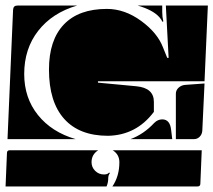

<svg xmlns="http://www.w3.org/2000/svg" viewBox="-27 -510 767 690"><path d="M0 -10 20 -475Q21 -490 35 -490H250Q161 -464 110.5 -399.5Q60 -335 60 -244Q60 -158 109.5 -96.5Q159 -35 245 -10ZM605 -10V-173Q605 -186 615 -195Q625 -204 639 -205L708 -210L700 -40Q699 -27 690.5 -18.5Q682 -10 670 -10ZM442 -10Q490 -28 527 -68Q540 -81 556 -81Q584 -81 588 -43L592 -10ZM149 -260Q149 -366 202.5 -422Q256 -478 357 -478Q421 -478 480 -435Q539 -392 559 -339L574 -302H579L569 -490H720L708 -218H325V-213L463 -200Q526 -194 526 -144V-108Q463 -24 361 -22Q258 -22 203.5 -83Q149 -144 149 -260ZM468 -490H556V-467Q556 -449 560 -433L556 -432Q554 -439 546 -448Q523 -474 468 -490ZM-7 160 -2 40Q-2 30 8 30H326Q302 45 302 73Q302 91 315 104Q328 117 347 117Q360 117 365 110L368 112Q362 120 362 130Q362 146 356 160ZM377 160Q402 123 402 73Q402 45 378 30H698L693 150Q693 160 683 160Z"/></svg>

Font: PrimecolorB
Style: Medium
Weight: 500
Designer: gluk
Foundry: gluk
Version: Version 0.672